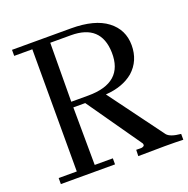

<svg xmlns="http://www.w3.org/2000/svg" viewBox="-124 -807 909 926"><g transform="rotate(-20 331.0 -344.0)"><path d="M469 -54 278 -327H217L219 -31H312V0H34V-31H127V-658H34V-689H337Q458 -689 521 -641Q584 -593 584 -513Q584 -433 528 -383Q474 -338 386 -332L591 -54Q607 -34 662 -29V1Q589 -2 431 1L432 -31H460Q474 -34 474 -41.5Q474 -49 469 -54ZM304 -356Q486 -356 482 -513Q478 -658 325 -658H219L217 -356Z"/></g></svg>

Font: GFS Didot
Style: Regular
Weight: 400
Designer: Takis Katsoulidis and George D. Matthiopoulos
Foundry: Takis Katsoulidis and George D. Matthiopoulos
Version: Version 1.0